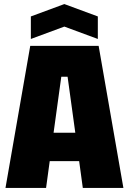

<svg xmlns="http://www.w3.org/2000/svg" viewBox="-20 -926 635 946"><path d="M7 0 129 -700H466L588 0H388L370 -132H225L207 0ZM244 -272H351L313 -548H282ZM132 -734V-845L297 -906L462 -845V-734L297 -795Z"/></svg>

Font: Tektur SemiCondensed ExtraBold
Style: Regular
Weight: 800
Width: 4
Designer: Adam Jagosz
Foundry: Adam Jagosz
Version: Version 1.005;gftools[0.9.30]